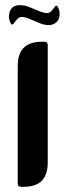

<svg xmlns="http://www.w3.org/2000/svg" viewBox="-20 -716 255 736"><path d="M64 -651Q55 -651 49 -645.5Q43 -640 39 -634Q35 -630 33 -626.5Q31 -623 28 -622Q24 -622 22 -625Q10 -646 16 -667Q24 -698 60 -696Q75 -696 93.5 -688.5Q112 -681 130 -673.5Q148 -666 159 -666Q168 -666 174 -671Q180 -676 184 -682Q188 -687 190 -690Q192 -693 195 -694Q199 -694 201 -691Q212 -672 207 -649Q204 -636 192 -627.5Q180 -619 163 -620Q149 -620 130 -628Q111 -636 93.5 -643.5Q76 -651 64 -651ZM72 0H61Q48 0 48 -12V-462Q48 -511 71.5 -533.5Q95 -556 140 -556H150Q163 -556 163 -543V-93Q163 0 72 0Z"/></svg>

Font: Zain ExtraBold
Style: Regular
Weight: 800
Designer: Zain,Boutros
Foundry: Mobile Telecommunications Company (Zain), 2024
Version: Version 1.50; ttfautohint (v1.8.4)